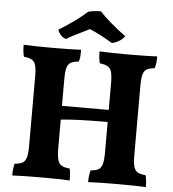

<svg xmlns="http://www.w3.org/2000/svg" viewBox="-59 -941 898 998"><g transform="rotate(5 390.0 -442.0)"><path d="M732 -59Q739 -39 739 3Q687 0 597 0Q500 0 438 3Q438 -35 446 -59Q474 -61 487.5 -69.5Q501 -78 506.5 -98.5Q512 -119 512 -160V-317Q340 -317 268 -308V-160Q268 -119 274 -98.5Q280 -78 294 -69.5Q308 -61 336 -59Q342 -38 342 3Q291 0 200 0Q104 0 42 3Q42 -33 49 -59Q77 -61 91 -69.5Q105 -78 110.5 -98.5Q116 -119 116 -160V-517Q116 -558 110.5 -577.5Q105 -597 91.5 -605.5Q78 -614 49 -617Q42 -639 42 -679Q93 -676 195 -676Q282 -676 342 -679Q342 -662 341 -646Q340 -630 335 -617Q307 -614 293 -606Q279 -598 273.5 -578Q268 -558 268 -517V-380H512V-517Q512 -558 506.5 -577.5Q501 -597 487.5 -605.5Q474 -614 445 -617Q438 -639 438 -679Q491 -676 591 -676Q679 -676 739 -679Q739 -639 731 -617Q703 -614 689.5 -606Q676 -598 670.5 -578Q665 -558 665 -517V-160Q665 -119 670.5 -98.5Q676 -78 690 -69.5Q704 -61 732 -59ZM215 -773Q308 -830 361 -879Q389 -887 427 -887Q477 -833 564 -769Q539 -736 497 -728Q438 -765 378 -790L354 -778Q283 -744 259 -728Q243 -732 231 -745Q219 -758 215 -773Z"/></g></svg>

Font: Vollkorn SC
Style: Bold
Weight: 700
Designer: Friedrich Althausen
Foundry: Friedrich Althausen
Version: Version 4.015